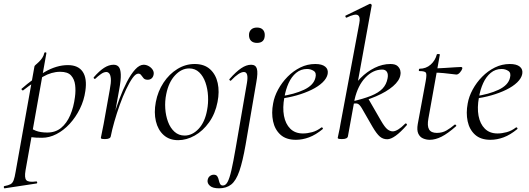

<svg xmlns="http://www.w3.org/2000/svg" viewBox="-83 -746 2867 1041"><path d="M-57.4 275Q-61.2 276 -62.3 270Q-63.4 264 -59.4 263Q-37 258.8 -25.9 252.7Q-14.8 246.6 -9 231.1Q-3.2 215.6 1.8 185L103.8 -386Q103.8 -389 111 -395.1Q118.2 -401.2 127.9 -410.4Q137.6 -419.6 145.9 -431.9Q154.2 -444.2 157.4 -459.2Q158.6 -463.2 164 -462.2Q169.4 -461.2 168.4 -457.2L55.4 178Q48.4 218.6 59.9 231Q71.4 243.4 112.8 237.8Q116.8 236.2 118.4 242Q120 247.8 115 248.8ZM145 1Q108 1 89.5 -2Q71 -5 57 -8L67 -60.4Q86.4 -46.8 111.4 -37.1Q136.4 -27.4 173.2 -27.4Q217.6 -27.4 248.2 -52.5Q278.8 -77.6 297.7 -121.4Q316.6 -165.2 323.4 -220Q328.2 -254.4 324.3 -285.6Q320.4 -316.8 302.3 -336.8Q284.2 -356.8 243.2 -356.8Q196.8 -356.8 150.2 -330.1Q103.6 -303.4 42.4 -256Q39.2 -254.4 35.3 -259Q31.4 -263.6 34.6 -265.2Q94.6 -318.2 159.1 -355.6Q223.6 -393 285 -393Q341 -393 365.4 -357Q389.8 -321 379.8 -253Q372.8 -202 350.1 -156Q327.4 -110 294.7 -74.5Q262 -39 223.2 -19Q184.4 1 145 1Z M517.6 -7.2 507.6 -8.2Q516 -53.2 530.6 -105.7Q545.2 -158.2 564.3 -209.2Q583.4 -260.2 605.2 -302.3Q627 -344.4 650.2 -369.7Q673.4 -395 696 -395Q709.6 -395 723 -387.7Q736.4 -380.4 744.6 -368Q752.8 -355.6 749.8 -341Q747.2 -328 738.8 -320.8Q730.4 -313.6 717.8 -313.6Q702.8 -313.6 695.4 -321.9Q688 -330.2 682.5 -338.5Q677 -346.8 666.8 -346.8Q652.6 -346.8 635.8 -323.3Q619 -299.8 600.9 -261.6Q582.8 -223.4 566.5 -177.9Q550.2 -132.4 537.3 -87.4Q524.4 -42.4 517.6 -7.2ZM486.4 8Q472.2 8 468 6.3Q463.8 4.6 463.8 1.6Q463.8 -1.6 469.4 -26.4Q475 -51.2 479 -74L512 -258.6Q519.8 -298.8 518 -319.3Q516.2 -339.8 509.3 -347.7Q502.4 -355.6 493.6 -355.6Q479.8 -355.6 463.7 -344Q447.6 -332.4 433.4 -318.8Q431 -316.4 427 -320.1Q423 -323.8 425.4 -327Q455 -361.2 481.2 -378.1Q507.4 -395 533 -395Q551 -395 560.8 -383.4Q570.6 -371.8 571.9 -342.8Q573.2 -313.8 563.4 -261L517.6 -7.2Q515.4 8 486.4 8Z M883 14Q835.2 14 804.3 -13.8Q773.4 -41.6 762.2 -88.6Q751 -135.6 761.8 -193Q773 -251.6 803.8 -298.1Q834.6 -344.6 878.6 -371.8Q922.6 -399 972.4 -399Q1024.4 -399 1055.8 -370.7Q1087.2 -342.4 1097.4 -295.5Q1107.6 -248.6 1096.4 -193Q1084.2 -129.8 1050.7 -82.9Q1017.2 -36 972.8 -11Q928.4 14 883 14ZM917.8 -11Q959.4 -11 993.7 -47.3Q1028 -83.6 1039.8 -149Q1047 -186 1044.9 -225.3Q1042.8 -264.6 1031 -298.6Q1019.2 -332.6 997.2 -353.8Q975.2 -375 942.6 -375Q901 -375 866.2 -337.8Q831.4 -300.6 818.4 -236Q810.4 -197.4 813 -158Q815.6 -118.6 828.1 -85.2Q840.6 -51.8 863.4 -31.4Q886.2 -11 917.8 -11Z M1104.4 275Q1070.6 275 1055.4 261.6Q1040.2 248.2 1042.6 231.6Q1044.8 216.4 1054.7 208.8Q1064.6 201.2 1075.8 201.2Q1089.4 201.2 1095.1 209.9Q1100.8 218.6 1103.2 230.5Q1105.6 242.4 1110.3 251.1Q1115 259.8 1125.6 259.8Q1140.4 259.8 1150.9 240.6Q1161.4 221.4 1171.5 177.6Q1181.6 133.8 1194.2 60.6L1256 -297Q1265.8 -355.6 1239.4 -355.6Q1213.6 -355.6 1170.2 -310Q1167.2 -306 1162.8 -310.5Q1158.4 -315 1162.2 -318.2Q1196.6 -357.2 1224.8 -376.1Q1253 -395 1278.6 -395Q1303.4 -395 1309.8 -373.3Q1316.2 -351.6 1306.6 -299.4L1248.8 37.8Q1232.8 129.4 1214.9 181.3Q1197 233.2 1170.9 254.1Q1144.8 275 1104.4 275ZM1310.4 -513.4Q1290 -513.4 1278.5 -524.4Q1267 -535.4 1267 -556.2Q1267 -574.6 1278.5 -585.6Q1290 -596.6 1310.4 -596.6Q1330.8 -596.6 1341.7 -585.6Q1352.6 -574.6 1352.6 -556.2Q1352.6 -513.4 1310.4 -513.4Z M1521.2 12Q1468 12 1437.5 -15.8Q1407 -43.6 1397.5 -88.6Q1388 -133.6 1397.8 -185Q1404.2 -222.4 1424.8 -260.5Q1445.4 -298.6 1476.2 -329.9Q1507 -361.2 1545.2 -380.1Q1583.4 -399 1626.4 -399Q1662.6 -399 1680.3 -384.6Q1698 -370.2 1693.6 -345Q1689 -321.4 1666.2 -299.4Q1643.4 -277.4 1607.1 -259.6Q1570.8 -241.8 1526.3 -229.1Q1481.8 -216.4 1434.2 -210.6L1436.2 -223.6Q1512.8 -234.6 1565.2 -259.3Q1617.6 -284 1627 -324Q1634.2 -350.8 1618.1 -361.4Q1602 -372 1581.6 -372Q1548.2 -372 1522.9 -351.1Q1497.6 -330.2 1481.7 -295.2Q1465.8 -260.2 1458.8 -218Q1448.4 -162.2 1456.6 -118.2Q1464.8 -74.2 1490.8 -48.3Q1516.8 -22.4 1559.4 -22.4Q1583.2 -22.4 1609.3 -29.4Q1635.4 -36.4 1659.8 -55Q1662.6 -57 1666.1 -53Q1669.6 -49 1666.8 -46.2Q1628.8 -14.8 1592.7 -1.4Q1556.6 12 1521.2 12Z M1771.4 8Q1757.2 8 1752.6 6.3Q1748 4.6 1748 1.6Q1748 -1.6 1753.5 -24.8Q1759 -48 1763 -74L1865 -619.4Q1872.2 -654.6 1857.3 -663.8Q1842.4 -673 1796.6 -650.6Q1792.6 -648.8 1790.2 -654.8Q1787.8 -660.8 1791.8 -661.8L1921.2 -725Q1925.2 -727 1929.3 -723.2Q1933.4 -719.4 1932.4 -717L1839.8 -207.4L1803.4 -7.2Q1800.8 8 1771.4 8ZM2016.4 9Q1993.6 9 1976.5 -5.5Q1959.4 -20 1937 -58L1879 -158.8Q1867.4 -178.4 1857.3 -183.1Q1847.2 -187.8 1822.4 -181.8L1913 -212.4L1982.2 -92.4Q2003.2 -56 2017.6 -44.9Q2032 -33.8 2046.6 -33.8Q2059 -33.8 2075.8 -43.9Q2092.6 -54 2113.4 -75Q2117.4 -79 2121.4 -74.5Q2125.4 -70 2122.2 -67Q2055.4 9 2016.4 9ZM1822.4 -181.8V-195Q1888.4 -210.2 1929.1 -226.7Q1969.8 -243.2 1991.1 -265.7Q2012.4 -288.2 2018.4 -321.4Q2022.8 -344 2014.7 -356.4Q2006.6 -368.8 1989.6 -368.8Q1939.2 -368.8 1898 -325.3Q1856.8 -281.8 1839.8 -207.4L1813 -243Q1837 -287.8 1871.9 -322.8Q1906.8 -357.8 1948.7 -378.4Q1990.6 -399 2033.6 -399Q2060 -399 2072.1 -388.2Q2084.2 -377.4 2087.4 -363.4Q2090.6 -349.4 2087.8 -339Q2082.8 -308.6 2048 -278.5Q2013.2 -248.4 1955.3 -223.5Q1897.4 -198.6 1822.4 -181.8Z M2247.2 12Q2228 12 2210.6 4.4Q2193.2 -3.2 2184.8 -21.8Q2176.4 -40.4 2182 -73.2L2225 -306Q2231.8 -343 2226.2 -351.8Q2220.6 -360.6 2191 -360.6Q2187 -360.6 2187.9 -367Q2188.8 -373.4 2191.8 -373.4Q2227 -373.4 2251.9 -395.6Q2276.8 -417.8 2285.2 -450.2Q2285.6 -453.4 2294.2 -453.1Q2302.8 -452.8 2301.8 -449.6L2239.8 -103.8Q2232.2 -63.2 2243.4 -44.3Q2254.6 -25.4 2285.6 -25.4Q2315.2 -25.4 2338.1 -38.8Q2361 -52.2 2382.4 -70.4Q2384.4 -72.4 2388.5 -68.4Q2392.6 -64.4 2390.4 -62.2Q2345.2 -22.2 2311.3 -5.1Q2277.4 12 2247.2 12ZM2391.2 -341.8Q2388.6 -341.8 2368.9 -344.4Q2349.2 -347 2322.7 -349.6Q2296.2 -352.2 2271.4 -352.2L2273.4 -375.6Q2298.6 -375.6 2329 -377.6Q2359.4 -379.6 2384.4 -381.2Q2409.4 -382.8 2416.4 -382.8Q2420.6 -382.8 2422.5 -380.4Q2424.4 -378 2423.4 -374Q2421.6 -366 2411.5 -353.9Q2401.4 -341.8 2391.2 -341.8Z M2576.2 12Q2523 12 2492.5 -15.8Q2462 -43.6 2452.5 -88.6Q2443 -133.6 2452.8 -185Q2459.2 -222.4 2479.8 -260.5Q2500.4 -298.6 2531.2 -329.9Q2562 -361.2 2600.2 -380.1Q2638.4 -399 2681.4 -399Q2717.6 -399 2735.3 -384.6Q2753 -370.2 2748.6 -345Q2744 -321.4 2721.2 -299.4Q2698.4 -277.4 2662.1 -259.6Q2625.8 -241.8 2581.3 -229.1Q2536.8 -216.4 2489.2 -210.6L2491.2 -223.6Q2567.8 -234.6 2620.2 -259.3Q2672.6 -284 2682 -324Q2689.2 -350.8 2673.1 -361.4Q2657 -372 2636.6 -372Q2603.2 -372 2577.9 -351.1Q2552.6 -330.2 2536.7 -295.2Q2520.8 -260.2 2513.8 -218Q2503.4 -162.2 2511.6 -118.2Q2519.8 -74.2 2545.8 -48.3Q2571.8 -22.4 2614.4 -22.4Q2638.2 -22.4 2664.3 -29.4Q2690.4 -36.4 2714.8 -55Q2717.6 -57 2721.1 -53Q2724.6 -49 2721.8 -46.2Q2683.8 -14.8 2647.7 -1.4Q2611.6 12 2576.2 12Z"/></svg>

Font: Cormorant Garamond Light
Style: Italic
Weight: 300
Italic angle: -10°
Designer: Christian Thalmann (Catharsis Fonts)
Foundry: Catharsis Fonts
Version: Version 4.001